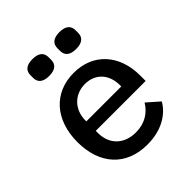

<svg xmlns="http://www.w3.org/2000/svg" viewBox="-203 -863 1007 1007"><g transform="rotate(-45 300.0 -360.0)"><path d="M201 -607C250 -607 268 -629 268 -660V-679C268 -710 250 -732 201 -732C152 -732 134 -710 134 -679V-660C134 -629 152 -607 201 -607ZM401 -607C450 -607 468 -629 468 -660V-679C468 -710 450 -732 401 -732C352 -732 334 -710 334 -679V-660C334 -629 352 -607 401 -607ZM311 12C418 12 489 -35 524 -95L456 -155C427 -107 380 -76 313 -76C224 -76 170 -133 170 -214V-231H540V-272C540 -424 448 -528 303 -528C156 -528 60 -422 60 -257C60 -93 153 12 311 12ZM303 -445C379 -445 429 -392 429 -311V-301H170V-308C170 -388 226 -445 303 -445Z"/></g></svg>

Font: IBM Mono Medium
Style: Regular
Weight: 500
Monospace: yes
Designer: Mike Abbink, Paul van der Laan, Pieter van Rosmalen
Foundry: Bold Monday
Version: Version 2.3